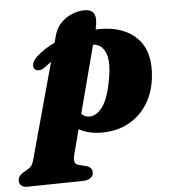

<svg xmlns="http://www.w3.org/2000/svg" viewBox="-136 -633 823 929"><g transform="rotate(-5 275.0 -168.5)"><path d="M94 -324Q80 -313 65.5 -312Q51 -311 42.5 -321Q34.5 -331 40 -348Q45.5 -365 63.5 -381Q100.5 -414.5 151 -438L161 -474.5Q171 -510 195 -534Q219 -558 249 -570Q279 -582 307 -582Q345.5 -582 356 -558.2Q366.5 -534.5 354.5 -484.5Q365 -485 376 -485Q494 -485 557.5 -418.2Q621 -351.5 605 -224Q595.5 -150.5 559.8 -96.8Q524 -43 468 -14Q412 15 341.5 15Q307 15 279.2 8Q251.5 1 230.5 -11.5L199 108.5Q192.5 133.5 197 145.8Q201.5 158 219 162L245.5 168Q280.5 175.5 280.5 203Q281 219 267.2 229.2Q253.5 239.5 231.5 240L-42 244.5Q-59 245 -69.5 236Q-80 227 -80 213Q-80 199.5 -72 189.2Q-64 179 -42 167Q-23 156.5 -15.2 147.8Q-7.5 139 -2.5 121.5L126 -347.5Q110 -336.5 94 -324ZM287 -67.5Q324.5 -67 354.2 -109.8Q384 -152.5 400 -252Q412.5 -329.5 395 -369.2Q377.5 -409 338.5 -412Q337 -412 335.5 -412L249.5 -83.5Q266 -68 287 -67.5Z"/></g></svg>

Font: Fraunces 9pt S000 Black
Style: Italic
Weight: 900
Italic angle: -16°
Version: Version 1.000; ttfautohint (v1.8.3)